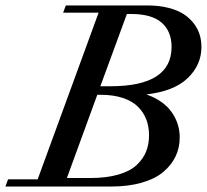

<svg xmlns="http://www.w3.org/2000/svg" viewBox="-52 -683 758 703"><path d="M-32.2 0 -22.5 -26.4H85.9L309.1 -636.7H179.2L189 -663.1H486.8Q530.8 -663.1 565.4 -654.1Q600.1 -645 622.3 -630.1Q644.5 -615.2 659.2 -595Q673.8 -574.7 679.7 -554Q685.5 -533.2 685.5 -510.7Q685.5 -445.3 635.3 -397Q585 -348.6 483.9 -337.4Q546.4 -314.9 576.2 -272.9Q606 -231 606 -179.7Q606 -142.6 591.1 -110.8Q576.2 -79.1 546.6 -54Q517.1 -28.8 467.8 -14.4Q418.5 0 354.5 0ZM428.7 -631.8H412.6L315.4 -367.2H352.5Q576.2 -367.2 576.2 -511.2Q576.2 -568.4 539.8 -600.1Q503.4 -631.8 428.7 -631.8ZM316.4 -335.9H304.2L192.9 -31.2H278.3Q337.9 -31.2 381.1 -43.7Q424.3 -56.2 448.2 -78.6Q472.2 -101.1 482.9 -127.9Q493.7 -154.8 493.7 -187.5Q493.7 -218.8 483.9 -244.9Q474.1 -271 453.6 -291.7Q433.1 -312.5 398.2 -324.2Q363.3 -335.9 316.4 -335.9Z"/></svg>

Font: Elstob Medium
Style: Italic
Weight: 500
Italic angle: -20°
Designer: Peter S. Baker
Version: Version 1.015